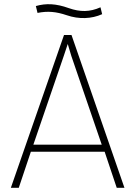

<svg xmlns="http://www.w3.org/2000/svg" viewBox="-20 -901 650 921"><path d="M32 0H70L128 -173H482L540 0H577L323 -733H287ZM140 -207 286 -633 305 -690 322 -633 468 -207ZM152 -872 160 -839C209 -849 250 -845 300 -828C358 -808 419 -810 470 -833L462 -866C411 -843 364 -843 310 -862C249 -884 201 -886 152 -872Z"/></svg>

Font: Kreadon Extra Light
Style: Regular
Weight: 200
Designer: kohakuno
Foundry: StudioGnu
Version: Version 1.000;Glyphs 3.1.2 (3151)